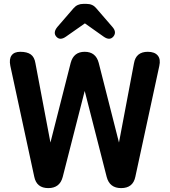

<svg xmlns="http://www.w3.org/2000/svg" viewBox="-20 -966 871 986"><path d="M228 0Q168 0 156 -58L33 -628Q26 -663 39.5 -681.5Q53 -700 84 -700Q119 -700 138 -686.5Q157 -673 162 -641L239 -234L343 -643Q358 -700 415 -700Q472 -700 487 -643L591 -234L668 -641Q678 -700 739 -700Q774 -700 790 -681Q806 -662 798 -627L675 -58Q663 0 602 0Q543 0 528 -57L415 -499L302 -57Q287 0 228 0ZM358 -924Q377 -946 407 -946H425Q456 -946 474 -924L557 -828Q581 -801 562 -778Q543 -756 512 -778L416 -846L319 -778Q288 -756 269 -778Q251 -799 275 -828Z"/></svg>

Font: Zen Maru Gothic Black
Style: Regular
Weight: 900
Designer: Yoshimichi Ohira
Foundry: Positype
Version: Version 1.001